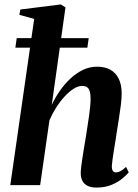

<svg xmlns="http://www.w3.org/2000/svg" viewBox="-20 -837 623 868"><path d="M415 11Q392.5 11 376.8 3.5Q361 -4 353 -18.5Q345 -33 345 -54.5Q345 -65 347.2 -83.8Q349.5 -102.5 353 -126Q356.5 -149.5 360.8 -174Q365 -198.5 368.5 -220.5Q372 -244 375.8 -268Q379.5 -292 382.8 -314.5Q386 -337 387.8 -356.5Q389.5 -376 389.5 -390Q389.5 -411.5 385.8 -424.2Q382 -437 373.5 -442.8Q365 -448.5 350.5 -448.5Q332.5 -448.5 312 -435.2Q291.5 -422 271 -399.5Q250.5 -377 233 -349.2Q215.5 -321.5 203.5 -293L161.5 0H26.5L134.5 -751.5L67.5 -770L72 -794L255 -817L276 -803.5L214 -363Q229 -395 250 -425.5Q271 -456 297.5 -481Q324 -506 354.5 -520.8Q385 -535.5 418.5 -535.5Q455 -535.5 479.5 -521.5Q504 -507.5 517 -480.5Q530 -453.5 530 -414.5Q530 -392 526.5 -363.2Q523 -334.5 518 -303.5Q513 -272.5 508.5 -243.5Q505.5 -223 502 -201Q498.5 -179 495 -157.8Q491.5 -136.5 489 -118Q486.5 -99.5 485.5 -87Q485.5 -69.5 491 -63.5Q496.5 -57.5 504 -57.5Q513 -57.5 524.2 -63.2Q535.5 -69 550 -82.5L562 -57.5Q552.5 -46 533 -29.8Q513.5 -13.5 484 -1.2Q454.5 11 415 11ZM55.5 -664.5H381L375 -621.5H49.5Z"/></svg>

Font: Merriweather 96pt
Style: Bold Italic
Weight: 700
Italic angle: -7.8°
Version: Version 2.101